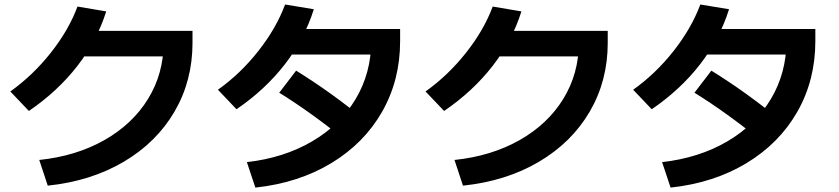

<svg xmlns="http://www.w3.org/2000/svg" viewBox="-20 -810 3790 867"><path d="M718.7 -616.6 772.6 -555.4H318.7V-670.5H849.3V-616.6Q849.3 -445.3 768 -306Q686.6 -166.7 538.4 -79.3Q390.2 8 195.6 28.3L157.3 -87.7Q323.6 -105 451.1 -177.2Q578.5 -249.4 648.6 -363.5Q718.7 -477.7 718.7 -616.6ZM329.9 -780.4 459.6 -758.5Q417.6 -625.7 329.1 -511.8Q240.6 -397.9 110.5 -308.9L26.6 -396.9Q128.7 -469.8 209.6 -572.1Q290.5 -674.3 329.9 -780.4Z M1656.2 -624.4 1710.1 -563.8H1256.2V-678.9H1786.8V-624.4Q1786.8 -448.2 1705.5 -305.5Q1624.1 -162.8 1475.9 -73.3Q1327.7 16.2 1133.1 37.1L1094.8 -77.9Q1261.1 -96.7 1388.6 -171.2Q1516 -245.6 1586.1 -363.1Q1656.2 -480.6 1656.2 -624.4ZM1267.4 -789.7 1397.1 -768.3Q1355.1 -634.5 1266.6 -520Q1178.1 -405.6 1048 -316.6L964.1 -404.8Q1066.2 -477.3 1147.1 -580.3Q1228 -683.3 1267.4 -789.7ZM1240.9 -391.3 1317.2 -491Q1476.7 -392.5 1628.4 -267.2L1550.8 -168Q1383.8 -303.2 1240.9 -391.3Z M2593.7 -616.6 2647.6 -555.4H2193.7V-670.5H2724.3V-616.6Q2724.3 -445.3 2643 -306Q2561.6 -166.7 2413.4 -79.3Q2265.2 8 2070.6 28.3L2032.3 -87.7Q2198.6 -105 2326.1 -177.2Q2453.5 -249.4 2523.6 -363.5Q2593.7 -477.7 2593.7 -616.6ZM2204.9 -780.4 2334.6 -758.5Q2292.6 -625.7 2204.1 -511.8Q2115.6 -397.9 1985.5 -308.9L1901.6 -396.9Q2003.7 -469.8 2084.6 -572.1Q2165.5 -674.3 2204.9 -780.4Z M3531.2 -624.4 3585.1 -563.8H3131.2V-678.9H3661.8V-624.4Q3661.8 -448.2 3580.5 -305.5Q3499.1 -162.8 3350.9 -73.3Q3202.7 16.2 3008.1 37.1L2969.8 -77.9Q3136.1 -96.7 3263.6 -171.2Q3391 -245.6 3461.1 -363.1Q3531.2 -480.6 3531.2 -624.4ZM3142.4 -789.7 3272.1 -768.3Q3230.1 -634.5 3141.6 -520Q3053.1 -405.6 2923 -316.6L2839.1 -404.8Q2941.2 -477.3 3022.1 -580.3Q3103 -683.3 3142.4 -789.7ZM3115.9 -391.3 3192.2 -491Q3351.7 -392.5 3503.4 -267.2L3425.8 -168Q3258.8 -303.2 3115.9 -391.3Z"/></svg>

Font: Pretendard JP Variable
Style: Regular
Weight: 400
Designer: Base glyphs from Inter by Rasmus Andersson; Hangul glyphs from Noto Sans CJK(Source Han Sans) by Jang Soo-young and Kang
Foundry: Kil Hyung-jin
Version: Version 1.307;Glyphs 3.2 (3192)